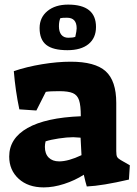

<svg xmlns="http://www.w3.org/2000/svg" viewBox="-20 -801 594 834"><path d="M20 -121Q20 -200 99.5 -245Q179 -290 331 -296Q331 -343 323.5 -365.5Q316 -388 296.5 -396.5Q277 -405 237 -405Q196 -405 179 -402L138 -321L64 -326Q47 -406 40 -492Q96 -511 162.5 -522Q229 -533 287 -533Q393 -533 439 -491.5Q485 -450 485 -354V-145Q485 -127 488.5 -120Q492 -113 504 -106L544 -83L540 -21Q424 6 357 9Q355 3 351 -12.5Q347 -28 344 -42Q305 -17 258.5 -2Q212 13 170 13Q102 13 61 -24.5Q20 -62 20 -121ZM334 -127 330 -203Q306 -205 298 -205Q271 -205 235 -199.5Q199 -194 178 -187Q175 -174 175 -163Q175 -133 191.5 -116.5Q208 -100 237 -100Q277 -100 334 -127ZM152 -679Q152 -725 186 -753Q220 -781 276 -781Q397 -781 397 -684Q397 -636 364.5 -609.5Q332 -583 273 -583Q210 -583 181 -606Q152 -629 152 -679ZM307 -641Q313 -667 313 -678Q313 -724 271 -724Q250 -724 242 -722Q236 -708 236 -687Q236 -663 246.5 -650Q257 -637 277 -637Q297 -637 307 -641Z"/></svg>

Font: Suez One
Style: Regular
Weight: 400
Version: Version 1.000